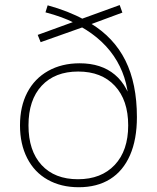

<svg xmlns="http://www.w3.org/2000/svg" viewBox="-20 -746 632 773"><path d="M60.5 -241.2Q60.5 -317.4 89.8 -373.5Q119.1 -429.7 173.8 -460.4Q228.5 -491.2 300.8 -491.2Q387.7 -491.2 442.4 -445.3Q497.1 -399.4 515.6 -309.6H498Q500 -416 450.7 -500.5Q401.4 -585 303.7 -639.6L325.2 -640.6L143.6 -576.2L131.8 -605.5L282.2 -660.2L278.3 -654.3Q233.4 -677.7 163.1 -696.3L171.9 -724.6Q256.8 -701.2 318.4 -667L305.7 -668.9L461.9 -725.6L472.7 -695.3L340.8 -646.5L342.8 -653.3Q438.5 -595.7 484.9 -502.4Q531.2 -409.2 531.2 -274.4Q531.2 -184.6 503.4 -121.1Q475.6 -57.6 423.3 -24.9Q371.1 7.8 296.9 7.8Q225.6 7.8 171.9 -22.5Q118.2 -52.7 89.4 -109.4Q60.5 -166 60.5 -241.2ZM496.1 -241.2Q496.1 -342.8 442.4 -400.4Q388.7 -458 294.9 -458Q201.2 -458 147.9 -400.9Q94.7 -343.8 94.7 -241.2Q94.7 -138.7 147.5 -81.5Q200.2 -24.4 293.9 -24.4Q387.7 -24.4 441.9 -82Q496.1 -139.6 496.1 -241.2Z"/></svg>

Font: Min Sans VF VF
Style: Regular
Weight: 400
Designer: Jinseong-Kim, NotoSansCJK, Nunito
Foundry: Jinseong-Kim
Version: Version 1.420;Glyphs 3.1.2 (3151)